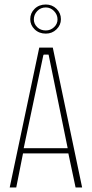

<svg xmlns="http://www.w3.org/2000/svg" viewBox="-20 -831 409 851"><path d="M23 0 154 -620H214L344 0H315L283 -151H82L52 0ZM172 -586 85 -174H280L196 -586L195 -589H174ZM183 -682Q153 -682 133.5 -701Q114 -720 114 -746Q114 -773 133.5 -792Q153 -811 183 -811Q211 -811 230.5 -792Q250 -773 250 -746Q250 -720 230.5 -701Q211 -682 183 -682ZM183 -696Q204 -696 219.5 -710.5Q235 -725 235 -745Q235 -766 219.5 -782Q204 -798 183 -798Q160 -798 145 -782Q130 -766 130 -745Q130 -725 145 -710.5Q160 -696 183 -696Z"/></svg>

Font: Smooch Sans ExtraLight
Style: Regular
Weight: 200
Designer: Robert E. Leuschke
Foundry: Robert E. Leuschke
Version: Version 1.010; ttfautohint (v1.8.3)